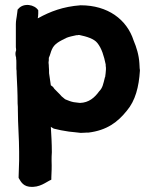

<svg xmlns="http://www.w3.org/2000/svg" viewBox="-20 -624 618 763"><path d="M43 -436C43 -434 44 -432 44 -427V-424C40 -414 41 -405 44 -395V-391C45 -386 45 -381 45 -374V-350C46 -346 46 -339 46 -332C48 -294 50 -253 50 -214V-213C51 -205 51 -195 51 -185C51 -130 56 -75 56 -22V15C56 37 54 56 54 78V83C60 91 67 114 96 118H97C138 123 163 99 184 90V81C185 59 186 40 185 15C185 4 185 -7 186 -19V-20C186 -54 184 -87 182 -120C184 -118 189 -116 192 -114L193 -113C213 -108 232 -104 254 -101C269 -99 287 -98 300 -96H302C311 -96 319 -97 323 -97H331C405 -106 448 -139 484 -184C518 -224 532 -279 536 -343V-344C536 -349 535 -352 535 -352C535 -360 534 -367 534 -371V-372C532 -406 522 -437 511 -463C484 -547 408 -603 301 -603H300C231 -598 179 -578 132 -552H131L130 -551C131 -556 132 -564 132 -570V-583C118 -606 74 -614 53 -589L50 -586C49 -579 48 -567 47 -563V-562C46 -553 43 -542 43 -528ZM173 -374V-377C174 -381 174 -387 174 -389V-394C180 -407 182 -419 186 -427C196 -451 217 -460 245 -474C255 -478 269 -481 283 -484H288L291 -485H295C324 -479 354 -470 367 -453C384 -432 393 -402 400 -368C400 -364 400 -361 401 -355V-348C401 -344 399 -323 398 -319V-318L397 -317C390 -289 388 -275 374 -261C356 -236 333 -216 298 -215C292 -215 285 -217 273 -218C262 -220 252 -224 240 -229C236 -231 232 -236 225 -241C216 -252 204 -262 196 -271C194 -274 192 -279 182 -285C180 -299 177 -317 175 -333C175 -341 175 -351 174 -360C174 -363 174 -366 173 -374Z"/></svg>

Font: Hussar Pisanka
Style: Bd
Weight: 700
Designer: Robert Jablonski
Foundry: Cannot Into Space Fonts
Version: Version 1.070